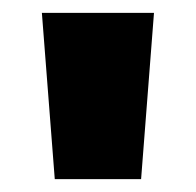

<svg xmlns="http://www.w3.org/2000/svg" viewBox="-20 -734 304 298"><path d="M219 -714H45L65 -456H199Z"/></svg>

Font: Noto Sans Hebrew Condensed Black
Style: Regular
Weight: 900
Width: 3
Designer: Monotype Design Team
Foundry: Monotype Imaging Inc.
Version: Version 2.004